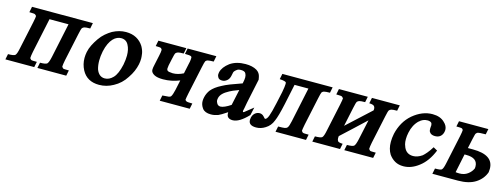

<svg xmlns="http://www.w3.org/2000/svg" viewBox="-17 -953 3857 1472"><g transform="rotate(15 1911.0 -217.5)"><path d="M414 -385H263L205 -111Q198 -75 198 -63Q198 -60 198 -59L197 -60Q199 -58 201 -54.5Q203 -51 207 -48H206Q211 -45 222 -44.5Q233 -44 254 -44L245 0H16L25 -44Q72 -44 82 -54Q93 -65 102 -111L149 -331Q154 -353 155.5 -365.5Q157 -378 157 -382Q154 -386 147 -392Q143 -397 100 -397L109 -442H592L583 -397Q549 -397 538 -393.5Q527 -390 521 -383Q515 -375 506 -331L459 -111Q452 -75 452 -63Q452 -60 452 -59L451 -60Q453 -58 455 -54.5Q457 -51 461 -48H460Q464 -45 475.5 -44.5Q487 -44 508 -44L499 0H270L279 -44Q324 -44 335 -54Q346 -65 356 -111Z M856 -442Q904 -442 939 -423Q974 -404 996 -369Q1013 -338 1016.5 -313.5Q1020 -289 1020 -275Q1020 -252 1015 -228Q1009 -200 997 -172Q985 -144 965 -115Q929 -58 871 -27Q818 3 759 3Q663 3 622 -74Q599 -118 599 -168Q599 -191 604 -216Q610 -245 624 -273Q638 -301 658 -330Q678 -359 702 -379.5Q726 -400 750 -414Q803 -442 856 -442ZM832 -387Q817 -387 800.5 -380Q784 -373 769 -357Q754 -341 741.5 -315Q729 -289 721 -252Q713 -212 713 -178Q713 -141 722 -110Q742 -56 789 -56Q824 -56 854 -87Q884 -118 901 -195Q909 -236 909 -269Q909 -318 891 -351Q873 -387 832 -387Z M1383 -331Q1388 -351 1389 -364Q1390 -377 1390 -382Q1388 -389 1385 -391Q1375 -397 1335 -397L1344 -442H1572L1563 -397Q1546 -397 1535 -396Q1524 -395 1517.5 -393.5Q1511 -392 1507 -389Q1503 -386 1500 -383Q1495 -374 1486 -331L1439 -111Q1434 -90 1432.5 -77.5Q1431 -65 1430 -60Q1430 -57 1433 -54Q1436 -51 1439 -49Q1444 -46 1456 -45Q1468 -44 1488 -44L1479 0H1241L1250 -44Q1288 -46 1300.5 -48Q1313 -50 1318 -58Q1327 -72 1336 -111L1353 -191Q1288 -165 1222 -165Q1176 -165 1153 -177.5Q1130 -190 1126 -207Q1125 -211 1125 -217Q1125 -231 1131 -256L1147 -331Q1151 -349 1152.5 -359.5Q1154 -370 1154 -376Q1154 -382 1152 -385.5Q1150 -389 1146 -392H1147Q1139 -397 1103 -397L1112 -442H1334L1325 -397Q1291 -397 1280.5 -393.5Q1270 -390 1263 -383Q1257 -375 1248 -331L1237 -280Q1234 -263 1234 -254Q1234 -245 1238.5 -239.5Q1243 -234 1254 -232Q1264 -230 1282 -229Q1323 -229 1366 -251Z M1819 0Q1796 0 1783.5 -10.5Q1771 -21 1771 -44Q1771 -47 1771 -51Q1720 -17 1704 -11Q1690 -6 1676 -3Q1662 0 1646 0Q1598 0 1578.5 -26.5Q1559 -53 1559 -83Q1559 -98 1563 -115Q1567 -132 1574 -146.5Q1581 -161 1590 -173Q1617 -206 1669 -232Q1692 -245 1730 -260Q1768 -275 1821 -293L1822 -298Q1828 -324 1828 -342Q1828 -360 1819.5 -374.5Q1811 -389 1781 -389Q1763 -389 1754 -383Q1729 -365 1728 -353L1723 -329Q1718 -302 1700.5 -287.5Q1683 -273 1663 -273Q1640 -273 1631 -285.5Q1622 -298 1622 -313Q1622 -321 1624 -329Q1634 -371 1683 -408Q1732 -442 1805 -442Q1860 -442 1894 -422Q1922 -405 1928 -373L1932 -352L1891 -158Q1885 -130 1883 -114Q1880 -97 1878 -91Q1878 -84 1880 -82H1886Q1888 -84 1905 -97Q1922 -110 1955 -137L1941 -74Q1871 0 1819 0ZM1809 -237Q1782 -227 1764 -219.5Q1746 -212 1738 -207Q1706 -190 1689 -173Q1672 -156 1667 -135Q1665 -127 1665 -120Q1665 -105 1674.5 -91Q1684 -77 1702 -77Q1715 -77 1736 -86Q1757 -95 1782 -112Z M2096 -442H2495L2486 -397Q2469 -397 2458 -396Q2447 -395 2440.5 -393.5Q2434 -392 2430 -389Q2426 -386 2423 -383Q2418 -374 2409 -331L2362 -111Q2354 -70 2354 -61Q2354 -60 2354 -59L2353 -60Q2355 -58 2357.5 -54.5Q2360 -51 2363 -48Q2367 -45 2378.5 -44.5Q2390 -44 2411 -44L2402 0H2160L2169 -44Q2207 -44 2221 -46.5Q2235 -49 2242 -58Q2251 -68 2260 -111L2318 -385H2208L2174 -224Q2163 -173 2153 -137.5Q2143 -102 2134 -82Q2117 -38 2079 -15Q2045 7 2007 7Q1947 7 1947 -37Q1947 -45 1949 -55Q1954 -78 1970 -92Q1986 -106 2007 -106Q2027 -106 2042 -89Q2054 -75 2056 -75Q2070 -75 2082 -106Q2094 -137 2111 -215L2131 -307Q2140 -355 2140 -374Q2140 -381 2139 -384Q2136 -395 2087 -398Z M2656 -180 2844 -353Q2845 -359 2845 -363Q2845 -379 2836 -387.5Q2827 -396 2798 -397L2807 -442H3028L3019 -397Q2985 -397 2974 -393.5Q2963 -390 2957 -383Q2951 -375 2942 -331L2895 -111Q2888 -75 2888 -63Q2888 -60 2888 -59L2887 -60Q2889 -58 2891 -54.5Q2893 -51 2897 -48H2896Q2900 -45 2911.5 -44.5Q2923 -44 2944 -44L2935 0H2706L2715 -44Q2760 -44 2771 -54Q2782 -65 2792 -111L2826 -269Q2778 -224 2732 -181Q2686 -138 2637 -93Q2636 -84 2636 -77Q2636 -63 2642.5 -54Q2649 -45 2681 -44L2672 0H2452L2461 -44Q2508 -44 2518 -54Q2529 -65 2538 -111L2585 -331Q2590 -353 2591.5 -365.5Q2593 -378 2593 -382Q2590 -386 2583 -392Q2579 -397 2536 -397L2545 -442H2774L2765 -397Q2731 -397 2720 -393.5Q2709 -390 2703 -383Q2697 -375 2688 -331Z M3394 -181Q3357 -90 3296 -44Q3237 2 3174 2Q3136 2 3108 -13.5Q3080 -29 3059 -58Q3034 -98 3034 -154Q3034 -185 3041 -220Q3052 -268 3075 -308.5Q3098 -349 3134 -380Q3208 -442 3289 -442Q3351 -442 3385 -408Q3414 -382 3414 -350Q3414 -342 3412 -334Q3407 -311 3391 -297.5Q3375 -284 3349 -284Q3317 -284 3305 -304Q3301 -309 3300 -317Q3299 -325 3299 -330Q3299 -337 3300 -346Q3301 -351 3301 -355Q3301 -369 3294 -377Q3283 -386 3264 -386Q3227 -386 3200 -359V-360Q3159 -321 3146 -257Q3140 -229 3140 -205Q3140 -200 3141 -183Q3142 -166 3153 -140Q3174 -93 3226 -93Q3261 -93 3297 -118Q3309 -128 3326 -148Q3343 -168 3362 -199Z M3617 -261H3652Q3655 -261 3657 -261Q3821 -261 3821 -150Q3821 -137 3819 -123Q3799 -67 3746.5 -33.5Q3694 0 3607 0H3405L3414 -44Q3460 -44 3467 -52Q3478 -62 3487 -106L3536 -336Q3543 -371 3543 -381Q3543 -383 3543 -384Q3541 -389 3534 -395Q3529 -398 3489 -398L3498 -442H3731L3722 -398Q3670 -398 3657 -393Q3656 -392 3653 -390Q3650 -388 3647 -384Q3644 -382 3641 -369.5Q3638 -357 3633 -336ZM3574 -58Q3581 -57 3589 -56.5Q3597 -56 3605 -56Q3642 -56 3669 -75.5Q3696 -95 3709 -124Q3710 -132 3710 -138Q3710 -207 3619 -207H3605Z"/></g></svg>

Font: New Athena Unicode
Style: Bold Italic
Weight: 700
Designer: J. Rusten 1997; rev. by R. Hancock 2001, 2002, rev. by D. Mastronarde 2002-2021
Foundry: Society for Classical Studies (formerly American Philological Association)
Version: Version 5.008